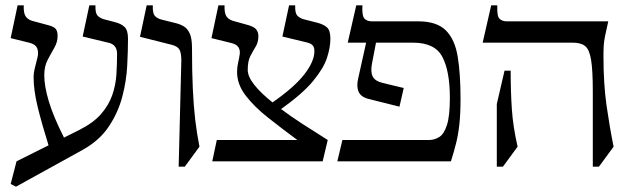

<svg xmlns="http://www.w3.org/2000/svg" viewBox="-20 -605 2354 720"><path d="M369 -533 411 -522Q435 -516 447.5 -503.5Q460 -491 460 -460Q460 -415 457 -358Q454 -301 438.5 -242Q423 -183 388 -130.5Q353 -78 290 -43L40 95L20 85L42 0L162 -60Q137 -140 121.5 -203Q106 -266 106 -315Q106 -333 111.5 -353Q117 -373 121 -391.5Q125 -410 119.5 -424Q114 -438 93 -444L20 -462L46 -585H69Q68 -556 76 -544Q84 -532 100 -527L163 -510Q182 -505 189 -496.5Q196 -488 196 -470Q196 -447 183.5 -425.5Q171 -404 158.5 -380Q146 -356 146 -323Q146 -282 163 -225Q180 -168 220 -89L276 -117Q330 -144 359 -177.5Q388 -211 401 -248.5Q414 -286 416.5 -325.5Q419 -365 419 -403Q419 -438 386 -445L290 -468L315 -585H338Q337 -557 345 -547.5Q353 -538 369 -533Z M700 -425Q700 -338 703 -273Q706 -208 712 -156.5Q718 -105 728 -55L673 20H650L660 -378Q660 -405 653.5 -418Q647 -431 624 -437L505 -467L530 -585H553Q552 -557 559.5 -547Q567 -537 584 -532L640 -518Q656 -514 669.5 -506Q683 -498 691.5 -479.5Q700 -461 700 -425Z M1219 -460Q1219 -427 1206 -387.5Q1193 -348 1153.5 -300.5Q1114 -253 1034 -196Q1070 -169 1114 -140.5Q1158 -112 1209 -80L1190 0H776L793 -80H1095Q1037 -123 985 -164Q933 -205 901 -247Q869 -289 869 -335Q869 -353 873 -370Q877 -387 879 -402Q881 -417 874 -428Q867 -439 846 -444L773 -462L799 -585H822Q821 -556 829 -544Q837 -532 853 -527L907 -512Q933 -505 941 -494.5Q949 -484 949 -470Q949 -447 939 -430.5Q929 -414 919 -395Q909 -376 909 -343Q909 -318 933.5 -287Q958 -256 1002 -221Q1084 -278 1121.5 -326.5Q1159 -375 1159 -413Q1159 -428 1152 -435.5Q1145 -443 1126 -447L1039 -468L1064 -585H1087Q1086 -557 1094 -547.5Q1102 -538 1118 -533L1169 -520Q1193 -514 1206 -502.5Q1219 -491 1219 -460Z M1548 -525Q1618 -525 1652 -491Q1686 -457 1696.5 -392Q1707 -327 1707 -235Q1707 -177 1702.5 -137.5Q1698 -98 1690 -66.5Q1682 -35 1671 0H1245L1264 -80H1589Q1609 -80 1627 -91Q1645 -102 1656 -136Q1667 -170 1667 -238Q1667 -338 1639 -391.5Q1611 -445 1529 -445H1390L1375 -367Q1369 -336 1377.5 -318.5Q1386 -301 1415 -294L1494 -275L1478 -205L1362 -234Q1334 -241 1325 -260.5Q1316 -280 1323 -310L1353 -445H1284L1316 -585H1339Q1337 -545 1347 -535Q1357 -525 1374 -525Z M2243 -395Q2243 -290 2254.5 -209.5Q2266 -129 2281 -55L2226 20H2203V-263Q2203 -342 2196.5 -381Q2190 -420 2174 -432.5Q2158 -445 2128 -445H1790L1822 -585H1845Q1843 -545 1853 -535Q1863 -525 1880 -525H2261Q2253 -490 2249 -470Q2245 -450 2244 -434.5Q2243 -419 2243 -395ZM1843 -215 1872 -340H1895Q1895 -261 1899.5 -195Q1904 -129 1921 -55L1866 20H1843Z"/></svg>

Font: Bona Nova SC
Style: Regular
Weight: 400
Designer: Mateusz Machalski
Foundry: Capitalics
Version: Version 4.001; ttfautohint (v1.8.4.7-5d5b)